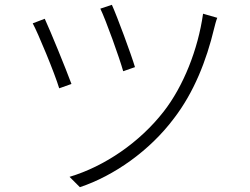

<svg xmlns="http://www.w3.org/2000/svg" viewBox="-20 -755 1040 798"><path d="M445 -735 397 -719C420 -672 477 -513 492 -459L541 -476C526 -527 466 -689 445 -735ZM883 -681 824 -698C803 -549 742 -396 660 -291C561 -164 416 -64 269 -20L312 23C453 -24 602 -128 703 -263C786 -371 838 -503 870 -637C873 -649 878 -669 883 -681ZM166 -677 116 -658C137 -620 208 -449 226 -388L277 -406C253 -471 190 -625 166 -677Z"/></svg>

Font: Noto Sans TC Light
Style: Regular
Weight: 300
Designer: Ryoko NISHIZUKA 西塚涼子 (kana, bopomofo & ideographs); Paul D. Hunt (Latin, Greek & Cyrillic); Sandoll Communications 산돌커뮤니
Foundry: Adobe
Version: Version 2.004;hotconv 1.0.118;makeotfexe 2.5.65603